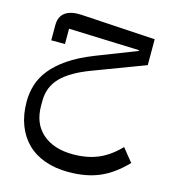

<svg xmlns="http://www.w3.org/2000/svg" viewBox="-113 -552 837 946"><g transform="rotate(15 305.5 -78.5)"><path d="M322 304Q256 304 202.5 285Q149 266 112 229.5Q75 193 55 140.5Q35 88 35 21Q35 -22 47.5 -63.5Q60 -105 90.5 -143.5Q121 -182 172 -217Q223 -252 299 -282L504 -362V-366L144 -379V-301H74V-378Q74 -423 103 -443.5Q132 -464 184 -461L565 -438V-306L308 -209Q205 -171 157 -122Q109 -73 109 -1V23Q109 114 166.5 164Q224 214 322 214Q394 214 450 190.5Q506 167 557 114L611 181Q580 213 548 236.5Q516 260 481 275Q446 290 406.5 297Q367 304 322 304Z"/></g></svg>

Font: IBM Plex Sans Arabic
Style: Regular
Weight: 400
Designer: Mike Abbink, Paul van der Laan, Pieter van Rosmalen, Wael Morcos, Khajak Apelian
Foundry: Bold Monday
Version: Version 1.1